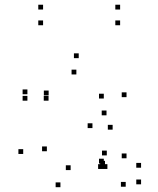

<svg xmlns="http://www.w3.org/2000/svg" viewBox="-20 -758 660 800"><path d="M94.2 -365.3V-385.3H74.2V-365.3ZM94.2 -338.5V-358.5H74.2V-338.5ZM182.3 -338.5V-358.5H162.3V-338.5ZM182.7 -360.7V-380.7H162.7V-360.7ZM298.2 -447.8V-467.8H278.2V-447.8ZM412.5 -347.5V-367.5H392.5V-347.5ZM412.5 -76.7V-96.7H392.5V-76.7ZM417.5 -67.8V-87.8H397.5V-67.8ZM503.8 20V0H483.8V20ZM567.8 10V-10H547.8V10ZM567.8 -59.2V-79.2H547.8V-59.2ZM507.2 -98.5V-118.5H487.2V-98.5ZM507.2 -353.2V-373.2H487.2V-353.2ZM308 -515.7V-535.7H288V-515.7ZM423.8 -277.5V-297.5H403.8V-277.5ZM76.7 -116.5V-136.5H56.7V-116.5ZM231.8 22V2H211.8V22ZM408.8 -54V-74H388.8V-54ZM427.5 -54V-74H407.5V-54ZM425 -110.5V-130.5H405V-110.5ZM274.3 -49.3V-69.3H254.3V-49.3ZM175.3 -127.8V-147.8H155.3V-127.8ZM365.2 -224.3V-244.3H345.2V-224.3ZM449.3 -217.8V-237.8H429.3V-217.8ZM159.5 -718.3V-738.3H139.5V-718.3ZM159.5 -652.8V-672.8H139.5V-652.8ZM480.5 -652.8V-672.8H460.5V-652.8ZM480.5 -718.3V-738.3H460.5V-718.3Z"/></svg>

Font: Monaspace Neon Dots Var
Style: Regular
Weight: 400
Designer: Riley Cran and the Lettermatic Team
Version: Version 1.100 (Monaspace Neon Dots)